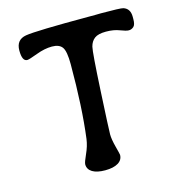

<svg xmlns="http://www.w3.org/2000/svg" viewBox="-104 -776 788 864"><g transform="rotate(-15 290.5 -344.0)"><path d="M578.6 -625Q578.6 -598.6 568.6 -590.1Q558.6 -581.5 546.9 -581.5Q546.4 -581.5 545.9 -581.5Q534.2 -581.5 507.8 -591.8Q481 -602.5 444.6 -602.5Q408.2 -602.5 391.4 -589.8Q374.5 -577.1 368.4 -553Q362.3 -528.8 352.8 -351.3Q343.3 -173.8 343.3 -151.1Q343.3 -128.4 353 -91.3Q362.8 -54.2 362.8 -50.8Q362.8 -26.9 341.1 -13.7Q319.3 -0.5 280.8 -0.5Q242.2 -0.5 221.2 -13.4Q200.2 -26.4 200.2 -49.3Q200.2 -59.6 215.6 -93Q231 -126.5 235.4 -158.7Q253.9 -301.8 253.9 -502Q253.9 -562 240.2 -581.3Q226.6 -600.6 192.4 -600.6Q158.2 -600.6 118.7 -585.7Q79.1 -570.8 70.3 -570.8Q46.4 -570.8 46.4 -621.1Q46.4 -671.4 93.3 -679.4Q140.1 -687.5 388.7 -687.5H417L444.8 -688Q535.6 -688 547.9 -684.1Q578.6 -674.3 578.6 -636.2Z"/></g></svg>

Font: Averia Gruesa Libre
Style: Regular
Weight: 400
Italic angle: -1.70001°
Version: Version 1.002